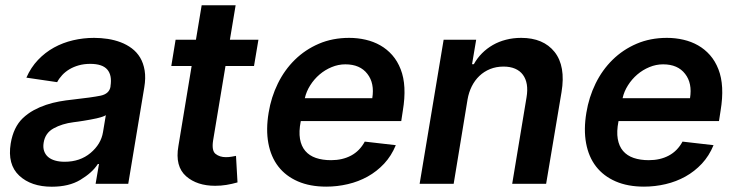

<svg xmlns="http://www.w3.org/2000/svg" viewBox="-20 -696 2791 727"><path d="M20.6 -153.1Q30.9 -214.5 66.4 -248.6Q85.2 -266.3 107.6 -278.6Q130 -290.8 154.5 -299Q179 -307.2 204.5 -311.8Q230.1 -316.4 255 -318.9Q328.5 -327.1 361.2 -333.8Q393.8 -340.9 398.4 -367.9V-370Q404.8 -410.9 386.4 -432.5Q367.9 -454.2 321.7 -454.2Q298.3 -454.2 278.6 -448.7Q258.9 -443.2 243.1 -433.8Q227.3 -424.4 215.6 -411.8Q203.8 -399.1 196.4 -384.9L79.9 -402Q96.9 -440.7 123.9 -469.1Q150.9 -497.5 184.5 -516Q218 -534.4 256.7 -543.5Q295.5 -552.6 336.3 -552.6Q362.2 -552.6 388 -548.7Q413.7 -544.7 436.8 -536Q459.9 -527.3 479 -513Q498.2 -498.6 510.7 -477.8Q523.1 -457 527.7 -429Q532.3 -400.9 526.3 -365.1L465.6 0H342L354.8 -74.9H350.5Q339.1 -57.5 322.8 -43Q306.5 -28.4 284.1 -14.9Q241.1 11 176.1 11Q98 11 52.9 -30.9Q7.5 -73.2 20.6 -153.1ZM224.8 -83.5Q283 -83.5 322.8 -116.8Q362.6 -150.2 370 -195.7L380.7 -259.9Q376.1 -256.7 367 -253.7Q358 -250.7 346.4 -248Q334.9 -245.4 322.1 -243.1Q309.3 -240.8 297.2 -238.8Q285.2 -236.9 275 -235.4Q264.9 -234 258.9 -233.3Q236.5 -230.5 217.7 -224.6Q198.9 -218.8 182.9 -209.9Q150.9 -192.5 145.2 -155.2Q142.4 -137.8 147 -124.3Q151.6 -110.8 162.1 -101.7Q172.6 -92.7 188.6 -88.1Q204.5 -83.5 224.8 -83.5Z M644.9 -545.5H721.9L743.6 -676.1H872.2L850.5 -545.5H958.5L941.8 -446H833.8L786.9 -164.1Q780.9 -125.4 796.2 -113.3Q811.8 -100.9 835.2 -100.9Q846.9 -100.9 857.4 -102.8Q867.9 -104.8 873.6 -105.8L879.3 -5.3Q858 0.7 837.5 4.1Q817.1 7.5 794.7 7.5Q726.2 7.5 685 -28.4Q642 -66.1 655.5 -142.8L705.6 -446H628.6Z M997.2 -269.5Q1006.7 -328.1 1032 -379.6Q1057.2 -431.1 1096.4 -469.6Q1135.7 -508.2 1187.5 -530.4Q1239.3 -552.6 1302.2 -552.6Q1334.5 -552.6 1364.5 -545.6Q1394.5 -538.7 1419.9 -524.3Q1445.3 -509.9 1465.2 -487.4Q1485.1 -464.8 1497.2 -433.6Q1521.3 -372.2 1505.3 -277L1499.3 -237.6H1119L1118.6 -235.8Q1111.2 -197.8 1115.9 -170.1Q1120.7 -142.4 1136 -124.5Q1151.3 -106.5 1176.1 -98Q1201 -89.5 1233.7 -89.5Q1276.6 -89.5 1309.3 -106.9Q1342 -124.3 1361.2 -159.8L1478.7 -146.3Q1462 -105.8 1434.5 -76.3Q1407 -46.9 1372.2 -27.5Q1337.4 -8.2 1297.2 1.2Q1257.1 10.7 1215.2 10.7Q1153.8 10.7 1108 -9.2Q1062.1 -29.1 1033.9 -65.5Q1005.7 -101.9 996.1 -153.8Q986.5 -205.6 997.2 -269.5ZM1134.2 -324.2H1389.6Q1398.8 -380.7 1371.1 -416.2Q1343.4 -452.4 1287.6 -452.4Q1261 -452.4 1235.8 -441.9Q1210.6 -431.5 1190 -413.9Q1169.4 -396.3 1154.7 -373Q1139.9 -349.8 1134.2 -324.2Z M1659.8 -545.5H1783L1767.4 -452.8H1774.1Q1786.9 -475.9 1805 -494.1Q1823.2 -512.4 1846.1 -525.6Q1869 -538.7 1896 -545.6Q1922.9 -552.6 1953.5 -552.6Q2037.3 -552.6 2079.9 -499.3Q2122.5 -445.3 2106.2 -347.3L2047.9 0H1919.4L1973.7 -327.4Q1978.3 -354.8 1974.8 -376.2Q1971.2 -397.7 1960 -412.8Q1948.9 -427.9 1930.4 -435.9Q1911.9 -443.9 1886.7 -443.9Q1858.7 -443.9 1835.6 -434.5Q1812.5 -425.1 1795.1 -408.4Q1777.7 -391.7 1766.3 -369Q1755 -346.2 1750.4 -319.6L1697.8 0H1568.9Z M2200.3 -269.5Q2209.9 -328.1 2235.1 -379.6Q2260.3 -431.1 2299.5 -469.6Q2338.8 -508.2 2390.6 -530.4Q2442.5 -552.6 2505.3 -552.6Q2537.6 -552.6 2567.6 -545.6Q2597.7 -538.7 2623 -524.3Q2648.4 -509.9 2668.3 -487.4Q2688.2 -464.8 2700.3 -433.6Q2724.4 -372.2 2708.5 -277L2702.4 -237.6H2322.1L2321.7 -235.8Q2314.3 -197.8 2319.1 -170.1Q2323.9 -142.4 2339.1 -124.5Q2354.4 -106.5 2379.3 -98Q2404.1 -89.5 2436.8 -89.5Q2479.8 -89.5 2512.4 -106.9Q2545.1 -124.3 2564.3 -159.8L2681.8 -146.3Q2665.1 -105.8 2637.6 -76.3Q2610.1 -46.9 2575.3 -27.5Q2540.5 -8.2 2500.4 1.2Q2460.2 10.7 2418.3 10.7Q2356.9 10.7 2311.1 -9.2Q2265.3 -29.1 2237 -65.5Q2208.8 -101.9 2199.2 -153.8Q2189.6 -205.6 2200.3 -269.5ZM2337.4 -324.2H2592.7Q2601.9 -380.7 2574.2 -416.2Q2546.5 -452.4 2490.8 -452.4Q2464.1 -452.4 2438.9 -441.9Q2413.7 -431.5 2393.1 -413.9Q2372.5 -396.3 2357.8 -373Q2343 -349.8 2337.4 -324.2Z"/></svg>

Font: Inter P Semi Bold
Style: Italic
Weight: 600
Italic angle: 9.39999°
Designer: Rasmus Andersson
Foundry: rsms
Version: Version 3.018;git-588b23468